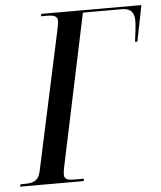

<svg xmlns="http://www.w3.org/2000/svg" viewBox="-82 -759 676 805"><g transform="rotate(-5 256.5 -357.0)"><path d="M-30 0H237L240 -10H200C174 -10 157 -13 157 -35C157 -41 158 -47 160 -60L296 -704H460C499 -704 512 -684 512 -650C512 -632 508 -599 503 -563H513L543 -714H122L119 -704H142C171 -704 189 -700 189 -679C189 -669 185 -649 181 -631L57 -56C49 -17 25 -10 -8 -10H-27Z"/></g></svg>

Font: Noto Serif Display ExtraCondensed Medium
Style: Italic
Weight: 500
Width: 2
Italic angle: -12°
Designer: Monotype Design Team
Foundry: Monotype Imaging Inc.
Version: Version 2.009